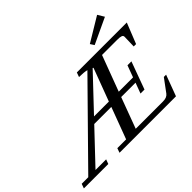

<svg xmlns="http://www.w3.org/2000/svg" viewBox="-239 -1165 1464 1464"><g transform="rotate(-45 493.0 -432.5)"><path d="M760.7 -714.4 740.2 -746.1 937 -864.7 968.8 -812ZM-70.3 0 -57.1 -36.6H13.7L586.4 -618.7Q554.2 -626.5 503.9 -626.5L517.1 -663.1H1055.7L989.3 -496.6H963.9L966.8 -598.1Q966.8 -611.3 954.1 -616.5Q941.4 -621.6 909.7 -621.6H747.1L639.2 -333.5H793.5L828.6 -428.7H871.1L789.6 -206.1H746.6L778.3 -291.5H623.5L530.8 -42H825.7Q867.2 -42 885.3 -66.4L961.9 -169.9H986.3L922.9 0H314L327.1 -36.6H421.9L517.1 -291.5H333L91.8 -36.6H206.5L192.9 0ZM631.8 -598.1Q631.3 -598.6 630.4 -599.4Q629.4 -600.1 628.2 -600.8Q627 -601.6 626.5 -602.1L372.6 -333.5H532.7Z"/></g></svg>

Font: Elstob 8pt Medium
Style: Italic
Weight: 500
Italic angle: -20°
Designer: Peter S. Baker
Version: Version 1.015